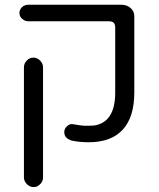

<svg xmlns="http://www.w3.org/2000/svg" viewBox="-20 -591 659 795"><path d="M347.7 -2Q440.4 -2 488.3 -54.2Q536.1 -106.4 536.1 -208V-524.4Q536.1 -543.9 521 -557.6Q505.9 -571.3 482.4 -571.3H97.7Q81.1 -571.3 70.8 -561Q60.5 -550.8 60.5 -537.1Q60.5 -519.5 76.2 -509.8Q85 -502.9 97.7 -502.9H431.6Q444.3 -502.9 450.7 -496.6Q457 -490.2 457 -477.5V-208Q457 -85 370.1 -71.3Q359.4 -70.3 348.6 -70.3Q337.9 -70.3 328.1 -70.3Q307.6 -72.3 294.9 -74.7Q282.2 -77.1 279.8 -77.1Q277.3 -77.1 274.4 -77.1Q265.6 -76.2 255.9 -66.9Q246.1 -57.6 246.1 -43.9Q246.1 -21.5 269.5 -11.7Q273.4 -9.8 277.3 -8.8Q308.6 -2 347.7 -2ZM118.2 183.6Q129.9 183.6 135.7 179.7Q158.2 166 158.2 143.6V-312.5Q158.2 -328.1 146 -340.3Q133.8 -352.5 118.2 -352.5Q102.5 -352.5 90.8 -340.3Q79.1 -328.1 79.1 -312.5V143.6Q79.1 159.2 91.3 171.4Q103.5 183.6 118.2 183.6Z"/></svg>

Font: FakePearl
Style: Light
Weight: 350
Version: Version 1.2